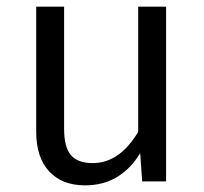

<svg xmlns="http://www.w3.org/2000/svg" viewBox="-20 -546 615 578"><path d="M480 -526V0H408L402 -85Q343 12 236 12Q167 12 128 -30Q89 -72 89 -149V-526H173V-158Q173 -103 193.5 -79Q214 -55 259 -55Q340 -55 396 -149V-526Z"/></svg>

Font: FiraGO Book
Style: Regular
Weight: 350
Designer: bBox Type
Foundry: bBox Type GmbH
Version: Version 1.001;PS 001.001;hotconv 1.0.88;makeotf.lib2.5.64775